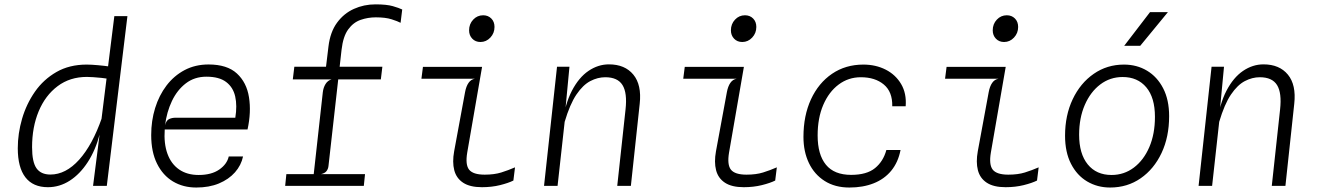

<svg xmlns="http://www.w3.org/2000/svg" viewBox="-20 -852 6040 880"><path d="M199.5 6Q131.5 6 96.5 -39.2Q61.5 -84.5 61.5 -172.5Q61.5 -240 81.2 -307.8Q101 -375.5 140.2 -431.8Q179.5 -488 238.8 -522Q298 -556 377.5 -556Q398.5 -556 428.8 -553.2Q459 -550.5 486.5 -546.5Q514 -542.5 526.5 -537.5L508.5 -484.5Q498.5 -487.5 481.8 -490.2Q465 -493 445.5 -495Q426 -497 408.2 -498.2Q390.5 -499.5 378.5 -499.5Q300.5 -499.5 244 -457Q187.5 -414.5 157.2 -341.8Q127 -269 127 -177.5Q127 -109.5 147.2 -80.8Q167.5 -52 211 -52Q281.5 -52 342.8 -120Q404 -188 447 -312L451.5 -260L437.5 -239Q418 -164 382.2 -109Q346.5 -54 299.8 -24Q253 6 199.5 6ZM406.5 0 427 -160.5 504 -778H564L469.5 0Z M879.5 7.5Q819.5 7.5 773 -20.2Q726.5 -48 699.8 -101.8Q673 -155.5 673 -233Q673 -298.5 691 -356.8Q709 -415 743.2 -460Q777.5 -505 826.2 -530.8Q875 -556.5 936 -556.5Q1021 -556.5 1065.8 -515.2Q1110.5 -474 1121.2 -406.2Q1132 -338.5 1114.5 -258.5H735Q730.5 -194 747.5 -147.2Q764.5 -100.5 801 -75.2Q837.5 -50 890.5 -50Q949 -50 984.8 -74.8Q1020.5 -99.5 1028.5 -135H1094Q1085.5 -94.5 1057 -62.2Q1028.5 -30 983.5 -11.2Q938.5 7.5 879.5 7.5ZM736.5 -278Q742 -300 755 -306.2Q768 -312.5 785.5 -312.5H1058.5Q1067.5 -367.5 1058 -409.8Q1048.5 -452 1016.5 -476.2Q984.5 -500.5 926 -500.5Q871.5 -500.5 831.8 -470Q792 -439.5 768 -389Q744 -338.5 736.5 -278Z M1413 -10 1459.5 -429Q1462 -450.5 1472 -466.8Q1482 -483 1499.5 -488L1471.5 -523.5L1485.5 -639Q1493.5 -705.5 1524.8 -748Q1556 -790.5 1602 -811.2Q1648 -832 1701 -832Q1752 -832 1780.5 -823.8Q1809 -815.5 1823.5 -808.5L1816 -747.5Q1803 -754.5 1775 -763.5Q1747 -772.5 1702.5 -772.5Q1666 -772.5 1632.5 -760.8Q1599 -749 1575.8 -717Q1552.5 -685 1545.5 -624L1485.5 -91Q1484 -77.5 1476.5 -67.8Q1469 -58 1451.5 -54L1480.5 -41.5L1477 -10ZM1287 0 1292.5 -54H1653L1647.5 0ZM1322 -488 1329 -546H1732.5L1725.5 -488Z M2182 -659.5Q2159 -659.5 2144.5 -674.8Q2130 -690 2130 -713Q2130 -742 2148.8 -762Q2167.5 -782 2194.5 -782Q2217 -782 2231.8 -767.2Q2246.5 -752.5 2246.5 -728.5Q2246.5 -700 2227.5 -679.8Q2208.5 -659.5 2182 -659.5ZM2189 6Q2134 6 2102.8 -14.5Q2071.5 -35 2062 -72Q2052.5 -109 2061.5 -158.5L2111.5 -429.5Q2116.5 -456.5 2127.5 -472.2Q2138.5 -488 2156 -491H1911.5L1918.5 -545.5H2189.5L2121.5 -153Q2112 -97 2130.2 -74.2Q2148.5 -51.5 2201.5 -51.5Q2245.5 -51.5 2277.5 -61.5Q2309.5 -71.5 2340.5 -85L2333 -24.5Q2310 -13 2271.8 -3.5Q2233.5 6 2189 6Z M2473.5 0 2533 -546H2590L2565 -282H2557Q2569.5 -375 2601.2 -436Q2633 -497 2677.2 -527Q2721.5 -557 2771 -557Q2844 -557 2882.8 -510Q2921.5 -463 2912 -376.5L2871.5 0H2809L2847 -350Q2855.5 -426 2833.2 -462Q2811 -498 2754 -498Q2719.5 -498 2685.8 -480.5Q2652 -463 2622 -418.8Q2592 -374.5 2568 -293.5L2535.5 0Z M3382 -659.5Q3359 -659.5 3344.5 -674.8Q3330 -690 3330 -713Q3330 -742 3348.8 -762Q3367.5 -782 3394.5 -782Q3417 -782 3431.8 -767.2Q3446.5 -752.5 3446.5 -728.5Q3446.5 -700 3427.5 -679.8Q3408.5 -659.5 3382 -659.5ZM3389 6Q3334 6 3302.8 -14.5Q3271.5 -35 3262 -72Q3252.5 -109 3261.5 -158.5L3311.5 -429.5Q3316.5 -456.5 3327.5 -472.2Q3338.5 -488 3356 -491H3111.5L3118.5 -545.5H3389.5L3321.5 -153Q3312 -97 3330.2 -74.2Q3348.5 -51.5 3401.5 -51.5Q3445.5 -51.5 3477.5 -61.5Q3509.5 -71.5 3540.5 -85L3533 -24.5Q3510 -13 3471.8 -3.5Q3433.5 6 3389 6Z M3873 7.5Q3807 7.5 3759.8 -22.5Q3712.5 -52.5 3687.5 -104.8Q3662.5 -157 3662.5 -224.5Q3662.5 -322 3697 -396.8Q3731.5 -471.5 3793.5 -513.8Q3855.5 -556 3937 -556Q3994 -556 4039.5 -532.8Q4085 -509.5 4110.2 -466.8Q4135.5 -424 4131 -365H4069.5Q4071 -431 4031 -464.5Q3991 -498 3925.5 -498Q3868.5 -498 3823.8 -464.5Q3779 -431 3753.2 -371Q3727.5 -311 3727.5 -231Q3727.5 -143.5 3765.5 -97Q3803.5 -50.5 3881 -50.5Q3952.5 -50.5 3990.5 -81.5Q4028.5 -112.5 4042.5 -164.5H4107.5Q4096.5 -108 4064.8 -69.5Q4033 -31 3984.2 -11.8Q3935.5 7.5 3873 7.5Z M4582 -659.5Q4559 -659.5 4544.5 -674.8Q4530 -690 4530 -713Q4530 -742 4548.8 -762Q4567.5 -782 4594.5 -782Q4617 -782 4631.8 -767.2Q4646.5 -752.5 4646.5 -728.5Q4646.5 -700 4627.5 -679.8Q4608.5 -659.5 4582 -659.5ZM4589 6Q4534 6 4502.8 -14.5Q4471.5 -35 4462 -72Q4452.5 -109 4461.5 -158.5L4511.5 -429.5Q4516.5 -456.5 4527.5 -472.2Q4538.5 -488 4556 -491H4311.5L4318.5 -545.5H4589.5L4521.5 -153Q4512 -97 4530.2 -74.2Q4548.5 -51.5 4601.5 -51.5Q4645.5 -51.5 4677.5 -61.5Q4709.5 -71.5 4740.5 -85L4733 -24.5Q4710 -13 4671.8 -3.5Q4633.5 6 4589 6Z M5068 7.5Q5010 7.5 4963 -20.2Q4916 -48 4888.8 -101.2Q4861.5 -154.5 4861.5 -230Q4861.5 -323.5 4896.5 -397.2Q4931.5 -471 4992.8 -513.5Q5054 -556 5131.5 -556Q5190.5 -556 5237.2 -528Q5284 -500 5311.2 -447.2Q5338.5 -394.5 5338.5 -319.5Q5338.5 -224.5 5303.8 -150.8Q5269 -77 5208 -34.8Q5147 7.5 5068 7.5ZM5074.5 -50Q5132 -50 5177 -84Q5222 -118 5247.8 -178Q5273.5 -238 5273.5 -316.5Q5273.5 -404.5 5233.8 -451.8Q5194 -499 5125.5 -499Q5068 -499 5023 -465Q4978 -431 4952 -371.2Q4926 -311.5 4926 -234.5Q4926 -147 4965.5 -98.5Q5005 -50 5074.5 -50ZM5132.5 -642 5251 -796.5H5333L5206 -642Z M5473.5 0 5533 -546H5590L5565 -282H5557Q5569.5 -375 5601.2 -436Q5633 -497 5677.2 -527Q5721.5 -557 5771 -557Q5844 -557 5882.8 -510Q5921.5 -463 5912 -376.5L5871.5 0H5809L5847 -350Q5855.5 -426 5833.2 -462Q5811 -498 5754 -498Q5719.5 -498 5685.8 -480.5Q5652 -463 5622 -418.8Q5592 -374.5 5568 -293.5L5535.5 0Z"/></svg>

Font: Spline Sans Mono Light
Style: Italic
Weight: 300
Italic angle: -4°
Monospace: yes
Version: Version 1.004